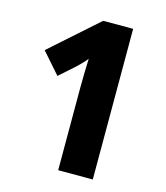

<svg xmlns="http://www.w3.org/2000/svg" viewBox="-108 -797 758 879"><g transform="rotate(15 271.5 -357.0)"><path d="M414 0V-714H272L48 -515L135 -416L209 -482C226 -498 243 -516 253 -529C251 -485 250 -424 250 -390V0Z"/></g></svg>

Font: Noto Sans Thai SemCond ExtBd
Style: Regular
Weight: 800
Width: 4
Designer: Monotype Design Team
Foundry: Monotype Imaging Inc.
Version: Version 2.002